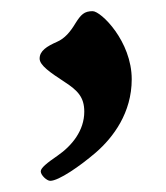

<svg xmlns="http://www.w3.org/2000/svg" viewBox="-20 -169 297 344"><path d="M51 -64C51 -52 70 -39 96 -22C119 -7 131 5 131 31C131 65 109 92 83 110C64 123 53 132 53 138C53 145 64 155 70 155C85 155 123 129 152 104C183 77 216 33 216 -27C216 -95 161 -149 146 -149C131 -149 125 -143 115 -127C106 -112 96 -100 82 -94C64 -86 51 -78 51 -64Z"/></svg>

Font: Monomakh Unicode
Style: Regular
Weight: 400
Version: Version 1.2